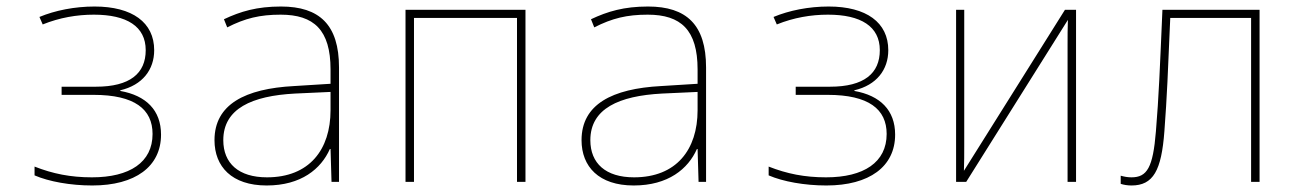

<svg xmlns="http://www.w3.org/2000/svg" viewBox="-20 -558 3981 589"><path d="M263 11C395 11 474 -47 474 -145C474 -220 428 -265 349 -279V-281C417 -297 453 -344 453 -404C453 -489 386 -538 270 -538C209 -538 149 -526 101 -506L111 -483C163 -504 216 -513 268 -513C369 -513 427 -477 427 -404C427 -333 379 -292 274 -292H169V-267H267C393 -267 448 -223 448 -147C448 -60 378 -14 262 -14C196 -14 142 -25 86 -47V-20C130 -1 196 11 263 11Z M798 11C904 11 965 -40 992 -101H994L997 0H1020V-351C1020 -482 960 -538 842 -538C768 -538 718 -523 667 -499L677 -474C732 -502 777 -513 841 -513C943 -513 994 -466 994 -345V-301L882 -294C732 -286 638 -238 638 -128C638 -47 691 11 798 11ZM799 -14C712 -14 665 -57 665 -128C665 -225 753 -264 885 -271L994 -276V-220C994 -99 929 -14 799 -14Z M1224 0H1250V-503H1566V0H1592V-528H1224Z M1924 11C2030 11 2091 -40 2118 -101H2120L2123 0H2146V-351C2146 -482 2086 -538 1968 -538C1894 -538 1844 -523 1793 -499L1803 -474C1858 -502 1903 -513 1967 -513C2069 -513 2120 -466 2120 -345V-301L2008 -294C1858 -286 1764 -238 1764 -128C1764 -47 1817 11 1924 11ZM1925 -14C1838 -14 1791 -57 1791 -128C1791 -225 1879 -264 2011 -271L2120 -276V-220C2120 -99 2055 -14 1925 -14Z M2515 11C2647 11 2726 -47 2726 -145C2726 -220 2680 -265 2601 -279V-281C2669 -297 2705 -344 2705 -404C2705 -489 2638 -538 2522 -538C2461 -538 2401 -526 2353 -506L2363 -483C2415 -504 2468 -513 2520 -513C2621 -513 2679 -477 2679 -404C2679 -333 2631 -292 2526 -292H2421V-267H2519C2645 -267 2700 -223 2700 -147C2700 -60 2630 -14 2514 -14C2448 -14 2394 -25 2338 -47V-20C2382 -1 2448 11 2515 11Z M2913 0H2944L3256 -497C3255 -467 3255 -451 3255 -421V0H3281V-528H3247L2937 -34C2938 -64 2938 -81 2938 -113V-528H2913Z M3451 11C3518 11 3543 -35 3552 -155C3560 -261 3563 -338 3570 -503H3818V0H3844V-528H3546C3538 -345 3535 -263 3526 -155C3517 -44 3499 -14 3451 -14C3439 -14 3429 -16 3418 -19V6C3427 9 3439 11 3451 11Z"/></svg>

Font: Noto Sans Mono SemiCondensed Thin
Style: Regular
Weight: 100
Width: 4
Designer: Monotype Design Team
Foundry: Monotype Imaging Inc.
Version: Version 2.014